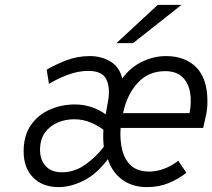

<svg xmlns="http://www.w3.org/2000/svg" viewBox="-20 -752 867 784"><path d="M219.5 12Q154 12 115.2 -27.2Q76.5 -66.5 76.5 -134Q76.5 -198.5 106 -241Q135.5 -283.5 183.5 -304.5Q231.5 -325.5 285.5 -325.5Q321 -325.5 353.5 -314.8Q386 -304 411.5 -285L421 -337.5Q431 -393.5 414.2 -428Q397.5 -462.5 340.5 -462.5Q298.5 -462.5 255.2 -446Q212 -429.5 180 -409.5L170.5 -467.5Q203.5 -487 249.2 -505Q295 -523 347 -523Q394.5 -523 431.5 -500.5Q468.5 -478 479 -431.5Q514 -478.5 561.5 -500.8Q609 -523 657.5 -523Q736 -523 781.5 -477Q827 -431 827 -338Q827 -308 821.2 -280.8Q815.5 -253.5 809.5 -229.5H472.5Q469 -179 479.2 -138.8Q489.5 -98.5 516.2 -75Q543 -51.5 589.5 -51.5Q617.5 -51.5 648 -62.2Q678.5 -73 708 -95.5L741 -46.5Q709 -21 669 -4.5Q629 12 579.5 12Q521 12 479.5 -18Q438 -48 420.5 -102Q373.5 -40 320.8 -14Q268 12 219.5 12ZM482.5 -290H754Q763 -337.5 755.8 -376.5Q748.5 -415.5 723.5 -438.5Q698.5 -461.5 654.5 -461.5Q586 -461.5 542 -413.2Q498 -365 482.5 -290ZM234 -48.5Q284 -48.5 328.8 -80.2Q373.5 -112 404 -153Q402 -166 401.5 -186.8Q401 -207.5 402.5 -222Q382 -238 350.8 -251.5Q319.5 -265 283 -265Q248 -265 216 -251.8Q184 -238.5 163.8 -210.8Q143.5 -183 143.5 -139.5Q143.5 -100 166.2 -74.2Q189 -48.5 234 -48.5ZM455.5 -576 624 -732H721L523.5 -576Z"/></svg>

Font: Overpass Light
Style: Italic
Weight: 300
Italic angle: -10°
Designer: Delve Withrington, Dave Bailey, Thomas Jockin
Foundry: Delve Fonts LLC
Version: Version 4.000; ttfautohint (v1.8.3)